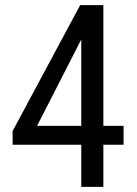

<svg xmlns="http://www.w3.org/2000/svg" viewBox="-20 -731 534 751"><path d="M384.3 -238.8H463.4V-165H384.3V0H297.9V-165H29.3V-218.3L293.5 -710.9H384.3ZM125 -238.8H297.9V-576.7Z"/></svg>

Font: TypoPRO Roboto
Style: Regular
Weight: 400
Designer: Google
Version: Version 2.136; 2016